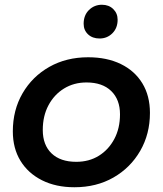

<svg xmlns="http://www.w3.org/2000/svg" viewBox="-20 -781 685 808"><path d="M293 7Q215 7 156.5 -22.5Q98 -52 66 -104.5Q34 -157 34 -228Q34 -318 75 -388.5Q116 -459 187.5 -499.5Q259 -540 351 -540Q430 -540 488.5 -511.5Q547 -483 579 -430.5Q611 -378 611 -306Q611 -217 570 -146Q529 -75 457.5 -34Q386 7 293 7ZM301 -100Q355 -100 396 -125.5Q437 -151 461 -196Q485 -241 485 -300Q485 -362 448 -398Q411 -434 344 -434Q291 -434 249.5 -408.5Q208 -383 184 -338Q160 -293 160 -234Q160 -171 197 -135.5Q234 -100 301 -100ZM399 -619Q369 -619 350.5 -636.5Q332 -654 332 -681Q332 -717 354.5 -739Q377 -761 409 -761Q438 -761 456.5 -743Q475 -725 475 -698Q475 -663 453 -641Q431 -619 399 -619Z"/></svg>

Font: Montserrat Thin SemiBold
Style: Italic
Weight: 600
Italic angle: -11.3°
Version: Version 9.000